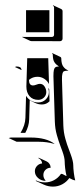

<svg xmlns="http://www.w3.org/2000/svg" viewBox="-20 -513 303 723"><path d="M12.7 6.8 20.8 4.9H95.7Q154.5 4.9 186 29.1L181.4 28.1Q157.5 21 125.7 20.8H42.7ZM36.1 -260.7 41.7 -262.7Q51.3 -262.5 55.5 -259.8Q59.8 -257.1 61.5 -249.5L59.3 -250ZM57.4 -12.7Q75 -41.5 75.7 -69.3L78.1 -152.3Q85.2 -140.4 97 -133.8Q108.9 -127.2 124 -127.2Q140.6 -127.2 152.3 -138.5Q164.1 -149.9 164.1 -166.3Q164.1 -173.6 161.1 -182.1Q162.4 -179.9 165.3 -176.8L166.5 -131.6Q154.5 -119.6 138.2 -119.6Q125 -119.6 114.3 -124.5L100.1 -131.1Q95.9 -133.1 92 -136L89.8 -62.7Q89.1 -37.6 75.2 -12.7ZM64.2 -373 65.2 -374.8Q66.7 -374 68.4 -374H175.8Q179 -374 181.3 -376.3Q183.6 -378.7 183.6 -381.8V-484.4Q183.6 -489.3 179.2 -491.5L179.9 -493.2L210 -479.2Q215.6 -476.6 215.6 -470.5V-367.7Q215.6 -363.5 212.8 -360.7Q210 -357.9 205.8 -357.9L98.4 -358.2Q96.2 -358.2 94.2 -358.9ZM78.1 -391.6V-474.6H166V-391.6ZM79.3 -187.3 82.5 -293.9H161.6L164.6 -196.5Q158.2 -208.7 146.6 -216.3Q135 -223.9 121.1 -223.9Q103 -223.9 89.1 -212.2Q89.1 -191.4 104.2 -191.2Q109.4 -191.2 117.1 -194.2Q124.8 -197.3 129.9 -197.3Q141.4 -197.3 147.8 -187.3Q154.3 -177.2 154.3 -166.3Q154.3 -154.1 145.4 -145.5Q136.5 -137 124 -137Q103 -137 91.2 -150.9Q79.3 -164.8 79.3 -187.3ZM111.3 131.8Q111.3 120.8 119 112.2Q126.7 103.5 138.7 102.5Q138.2 95.9 134.4 90.7Q130.6 85.4 124.5 82.5L125.5 80.8L155.5 94.7Q162.4 97.9 166.5 104.4Q170.7 110.8 170.7 118.7Q159.4 118.7 151.4 126.5Q143.3 134.3 143.3 146Q143.3 157 150.9 166L151.4 168Q135.3 168 123.3 157.3Q111.3 146.7 111.3 131.8ZM115 168.5 115.2 166.3Q130.9 173.8 149.4 173.8Q167.7 173.8 183.5 165.4Q199.2 157 209.2 142.3H209.5Q209.7 142.1 210 141.6H210.9Q215.1 141.6 220.9 145.3Q226.8 148.9 230.7 149.9Q227.1 136.5 225.3 120.2Q223.6 104 223.6 95.7Q223.6 80.6 214.8 56.4Q213.1 51.8 208.1 38.3Q203.1 24.9 200.6 17Q198 9 194.3 -3.7Q190.7 -16.4 188.8 -28.9Q187 -41.5 186.5 -54.7Q186 -69.6 181.2 -225.6Q181.2 -241.9 182.9 -249.4Q184.6 -256.8 188.6 -259.6Q192.6 -262.5 201.9 -262.7Q195.1 -267.6 191.9 -270.4Q188.7 -273.2 185.3 -278.2Q181.9 -283.2 180.4 -290.2Q179 -297.1 178.7 -307.6Q178.7 -310.1 176 -311.3L177 -313L207 -298.8Q210.7 -297.1 210.7 -293.7Q210.9 -282.2 212.9 -274.4Q214.8 -266.6 219 -261.4Q223.1 -256.1 227.1 -253.3Q231 -250.5 238 -246.6Q231.7 -246.6 228.6 -246.5Q225.6 -246.3 222.2 -245.1Q218.8 -243.9 217.5 -241.9Q216.3 -240 215.1 -235.8Q213.9 -231.7 213.6 -226.2Q213.4 -220.7 213.4 -211.7L218.5 -40.5Q219 -27.6 220.8 -15.1Q222.7 -2.7 226.2 9.9Q229.7 22.5 232.4 30.4Q235.1 38.3 240.1 51.6Q245.1 64.9 246.8 69.8Q255.9 95 255.9 109.4Q255.9 120.6 258.1 138.4Q260.3 156.2 263.4 166.3Q254.9 165.3 241 157.5Q230.5 172.4 214.4 181Q198.2 189.7 179.4 189.7Q161.1 189.7 145.3 182.4Z"/></svg>

Font: AgreloyS1
Style: Medium
Weight: 400
Designer: gluk
Foundry: gluk
Version: Version 0.27